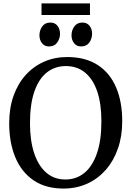

<svg xmlns="http://www.w3.org/2000/svg" viewBox="-20 -1082 762 1113"><path d="M354.6 11Q247.4 12.4 175.9 -35.8Q104.4 -84 68.8 -169.9Q33.3 -255.8 33.3 -367.3Q33.3 -455.5 58.4 -526.4Q83.6 -597.2 129.2 -647.6Q174.9 -697.9 236.3 -724.7Q297.6 -751.4 369.7 -751.4Q475.5 -751.3 546.3 -705.3Q617.1 -659.4 652.8 -575.8Q688.5 -492.2 688.5 -379.7Q688.5 -292.2 663.5 -220.7Q638.6 -149.2 593.5 -97.7Q548.4 -46.3 487.5 -18.2Q426.6 9.8 354.6 11ZM359.2 -41.5Q421.8 -41.5 468.8 -79.4Q515.7 -117.4 541.8 -192.6Q567.8 -267.8 567.8 -379.4Q567.8 -479.5 543.9 -551Q519.9 -622.4 473.7 -660.7Q427.6 -699 361.7 -699Q299.1 -699 252.3 -662.6Q205.6 -626.2 179.7 -552.6Q153.8 -479.1 153.8 -367.4Q153.8 -267.9 177.8 -194.8Q201.9 -121.6 247.7 -81.6Q293.4 -41.5 359.2 -41.5ZM264 -812.8Q238.1 -812.8 223.3 -831.8Q208.6 -850.7 208.6 -877.1Q208.6 -905.9 224.8 -928.6Q241 -951.2 271.5 -951.2H272.5Q298.6 -951.2 313.2 -932.3Q327.9 -913.3 327.9 -887Q327.9 -858.2 311.7 -835.5Q295.5 -812.8 265 -812.8ZM449.9 -812.8Q424 -812.8 409.3 -831.8Q394.6 -850.7 394.6 -877.1Q394.6 -905.9 410.8 -928.6Q427 -951.2 457.5 -951.2H458.5Q484.5 -951.2 499.2 -932.3Q513.9 -913.3 513.9 -887Q513.9 -858.2 497.7 -835.5Q481.5 -812.8 450.9 -812.8ZM501.5 -1062.3V-995.1H220.7V-1062.3Z"/></svg>

Font: Merriweather Light
Style: Regular
Weight: 300
Designer: Eben Sorkin
Foundry: Eben Sorkin
Version: Version 2.100